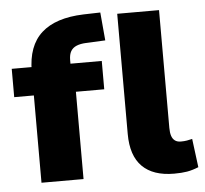

<svg xmlns="http://www.w3.org/2000/svg" viewBox="-52 -772 894 837"><g transform="rotate(-5 395.0 -353.0)"><path d="M97 0V-382H11V-506H147L97 -453V-487Q97 -599 159 -655Q221 -711 343 -715L417 -717L428 -594L343 -590Q319 -589 302 -582Q285 -575 276.5 -560.5Q268 -546 268 -521V-489L244 -506H405V-382H281V0ZM677 11Q585 11 537.5 -36.5Q490 -84 490 -179V-705H673V-190Q673 -169 677.5 -155Q682 -141 692 -133.5Q702 -126 718 -126Q733 -126 744.5 -128Q756 -130 768 -133L784 -8Q757 3 733.5 7Q710 11 677 11Z"/></g></svg>

Font: Nunito Sans 7pt SemiCondensed Black
Style: Regular
Weight: 900
Width: 4
Designer: Vernon Adams
Foundry: Vernon Adams
Version: Version 3.101;gftools[0.9.27]